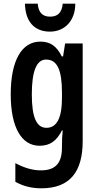

<svg xmlns="http://www.w3.org/2000/svg" viewBox="-20 -778 526 1038"><path d="M387 -758H319C315 -709 291 -688 251 -688C210 -688 188 -710 184 -758H115C117 -658 169 -607 250 -607C329 -607 387 -665 387 -758ZM198 -553C98 -553 38 -452 38 -268C38 -90 96 10 194 10C250 10 286 -16 315 -73H319C316 -46 315 -15 315 7V20C315 110 274 143 201 143C158 143 114 131 63 104V205C105 228 149 240 204 240C360 240 427 148 427 -15V-543H332L321 -473H314C285 -531 250 -553 198 -553ZM229 -456C289 -456 315 -401 315 -276V-249C315 -140 287 -87 231 -87C178 -87 152 -143 152 -267C152 -392 177 -456 229 -456Z"/></svg>

Font: Noto Sans Khmer ExtraCondensed SemiBold
Style: Regular
Weight: 600
Width: 2
Designer: Danh Hong and the Monotype Design Team
Foundry: Monotype Imaging Inc.
Version: Version 2.004